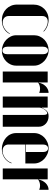

<svg xmlns="http://www.w3.org/2000/svg" viewBox="760 -1306 555 2116"><g transform="rotate(90 1038.0 -247.5)"><path d="M30 -337Q30 -373 42.5 -404Q55 -435 77.5 -457.5Q100 -480 130 -492.5Q160 -505 196 -505Q234 -505 269 -491Q304 -477 328 -452L324 -448Q305 -468 274 -482Q243 -496 217 -496Q188 -496 172 -479.5Q156 -463 156 -434V-66Q156 -36 175 -17.5Q194 1 226 1Q244 1 262.5 -5Q281 -11 297.5 -22Q314 -33 327.5 -47.5Q341 -62 348 -78L353 -76Q335 -36 295 -13Q255 10 203 10Q165 10 133.5 -2.5Q102 -15 79 -37.5Q56 -60 43 -90.5Q30 -121 30 -158Z M533 -505Q567 -505 598 -492Q629 -479 652 -457.5Q675 -436 689 -407Q703 -378 703 -346V-148Q703 -116 690 -87Q677 -58 654.5 -36.5Q632 -15 602.5 -2.5Q573 10 539 10Q505 10 473.5 -2.5Q442 -15 419 -37Q396 -59 382 -87.5Q368 -116 368 -148V-346Q368 -378 381 -407Q394 -436 416.5 -458Q439 -480 469 -492.5Q499 -505 533 -505ZM537 -499Q517 -499 505.5 -483.5Q494 -468 494 -443V-51Q494 -26 505.5 -11Q517 4 537 4Q556 4 566.5 -10.5Q577 -25 577 -51V-443Q577 -469 566 -484Q555 -499 537 -499Z M888 -495V-394H891Q894 -417 904.5 -437.5Q915 -458 930 -473Q945 -488 964 -496.5Q983 -505 1003 -505V-402Q982 -411 957 -411Q937 -411 918 -404.5Q899 -398 888 -387V0H768V-495Z M1167 -429Q1185 -471 1205.5 -488Q1226 -505 1260 -505Q1284 -505 1305.5 -497Q1327 -489 1342.5 -474.5Q1358 -460 1367 -441Q1376 -422 1376 -399V0H1246V-447Q1246 -490 1227 -490Q1217 -490 1206 -481Q1195 -472 1186 -458.5Q1177 -445 1171 -429.5Q1165 -414 1165 -400V0H1043V-495H1165V-429Z M1446 -345Q1446 -378 1459 -407Q1472 -436 1494.5 -457.5Q1517 -479 1547.5 -492Q1578 -505 1612 -505Q1646 -505 1676.5 -492Q1707 -479 1730.5 -457.5Q1754 -436 1767.5 -407Q1781 -378 1781 -346V-249H1572V-65Q1572 -34 1591 -16Q1610 2 1642 2Q1663 2 1683.5 -5.5Q1704 -13 1722 -26.5Q1740 -40 1753.5 -58Q1767 -76 1774 -97L1780 -95Q1760 -45 1718.5 -17.5Q1677 10 1621 10Q1585 10 1553 -2.5Q1521 -15 1497 -36Q1473 -57 1459.5 -86Q1446 -115 1446 -148ZM1655 -255V-443Q1655 -469 1644 -484Q1633 -499 1614 -499Q1595 -499 1583.5 -483.5Q1572 -468 1572 -443V-255Z M1956 -495V-394H1959Q1962 -417 1972.5 -437.5Q1983 -458 1998 -473Q2013 -488 2032 -496.5Q2051 -505 2071 -505V-402Q2050 -411 2025 -411Q2005 -411 1986 -404.5Q1967 -398 1956 -387V0H1836V-495Z"/></g></svg>

Font: Moniqa Black Display
Style: Regular
Weight: 900
Designer: Rajesh Rajput
Foundry: Rajesh Rajput
Version: Version 1.000